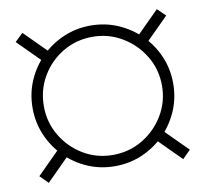

<svg xmlns="http://www.w3.org/2000/svg" viewBox="-67 -713 756 706"><g transform="rotate(-10 311.0 -360.0)"><path d="M311 -98Q257 -98 209.5 -118.5Q162 -139 126 -175.2Q90 -211.5 69.5 -259Q49 -306.5 49 -361Q49 -415 69.5 -462.5Q90 -510 126 -546Q162 -582 209.5 -602.5Q257 -623 311 -623Q365.5 -623 413 -602.5Q460.5 -582 496.8 -546Q533 -510 553.5 -462.5Q574 -415 574 -361Q574 -306.5 553.5 -259Q533 -211.5 496.8 -175.2Q460.5 -139 413 -118.5Q365.5 -98 311 -98ZM156 -176 60 -80 30 -110 126 -206ZM156 -544 127 -514 30 -611 60 -640ZM592 -110 562 -80 466 -176 496 -206ZM311 -140Q372 -140 422.2 -170.2Q472.5 -200.5 502.2 -250.5Q532 -300.5 532 -360Q532 -421 501.5 -471.2Q471 -521.5 420.8 -551.2Q370.5 -581 311 -581Q250 -581 200 -551.2Q150 -521.5 120.5 -471.2Q91 -421 91 -360Q91 -300.5 120.5 -250.5Q150 -200.5 200 -170.2Q250 -140 311 -140ZM592 -611 495 -514 466 -544 562 -640Z"/></g></svg>

Font: Manrope Variable Light
Style: Regular
Weight: 200
Designer: Mikhail Sharanda
Foundry: Mikhail Sharanda
Version: Version 4.505